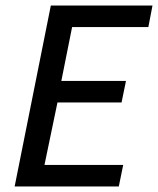

<svg xmlns="http://www.w3.org/2000/svg" viewBox="-20 -675 572 695"><path d="M33 0 164 -655H532L517 -577H241L202 -382H436L420 -304H188L141 -78H426L410 0Z"/></svg>

Font: Source Sans 3 Medium
Style: Italic
Weight: 500
Italic angle: -11°
Designer: Paul D. Hunt
Foundry: Adobe
Version: Version 3.052;hotconv 1.1.0;makeotfexe 2.6.0